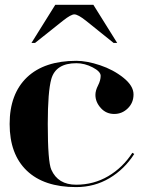

<svg xmlns="http://www.w3.org/2000/svg" viewBox="-20 -762 589 787"><path d="M284.7 -703.1Q271 -703.1 238.8 -677.7L123.5 -585.9H108.9L206.5 -742.2H362.8L460.4 -585.9H445.8L331.5 -677.7Q299.3 -703.1 284.7 -703.1ZM292 4.9Q160.2 4.9 89.8 -62.5Q19.5 -129.9 19.5 -253.9Q19.5 -377 90.8 -445.3Q162.1 -512.7 293 -512.7Q335.9 -512.7 390.1 -494.6Q444.3 -476.6 485.8 -443.4Q527.3 -410.2 527.3 -375Q527.3 -340.8 503.9 -317.9Q480.5 -294.9 448.2 -294.9Q415 -294.9 393.1 -319.3Q371.1 -343.8 371.1 -373Q371.1 -390.6 381.8 -411.6Q392.6 -432.6 392.6 -451.2Q392.6 -468.8 359.9 -485.8Q327.1 -502.9 293 -502.9Q209 -502.9 190.4 -438.5Q175.8 -386.7 175.8 -253.9Q175.8 -98.6 190.4 -66.4Q217.8 -4.9 292 -4.9Q364.3 -4.9 423.8 -40Q483.4 -75.2 522.5 -135.7L530.3 -130.9Q490.2 -68.4 428.7 -31.7Q367.2 4.9 292 4.9Z"/></svg>

Font: spinwerad
Style: Bold
Weight: 700
Width: 7
Version: Version 0.3